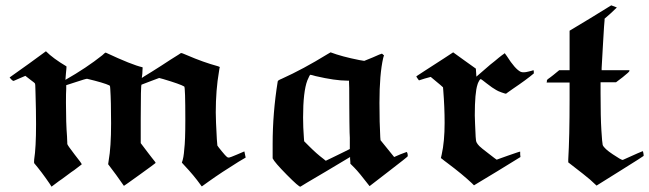

<svg xmlns="http://www.w3.org/2000/svg" viewBox="-20 -668 2430 719"><path d="M376 -471Q474 -425 514 -416V-412Q514 -411 513.5 -404Q513 -397 513 -392L511 -376L520 -382Q529 -387 548.5 -399.5Q568 -412 584 -422Q599 -432 618.5 -444.5Q638 -457 648 -463L657 -469Q659 -471 681 -461Q741 -435 796 -420Q803 -418 803 -416Q802 -415 800 -400Q788 -331 788 -247Q788 -219 792 -147L794 -123Q797 -118 811 -101Q825 -84 828 -82Q832 -78 835 -78H838Q841 -78 867 -89L895 -101L896 -97Q897 -93 898 -87Q899 -81 900 -78L873 -62Q810 -23 761 12L736 30Q735 30 731 24Q706 -11 671 -48L661 -59Q668 -77 670 -109Q674 -140 674 -219Q674 -341 670 -344Q655 -353 591 -372L576 -376L544 -364Q511 -351 510 -351Q507 -349 507 -224V-132L535 -95Q541 -87 548.5 -77.5Q556 -68 560 -63L563 -58Q563 -57 504 -14.5Q445 28 444 28Q431 9 415 -13L385 -53L387 -67Q396 -117 396 -206Q396 -289 393 -334Q393 -346 390 -348Q369 -358 306 -373Q301 -373 265 -361L228 -349V-335Q227 -322 227 -284Q227 -206 231 -157Q231 -151 231.5 -144Q232 -137 232 -133V-129Q232 -125 259 -90Q286 -56 286 -53Q287 -53 283.5 -50.5Q280 -48 273 -42.5Q266 -37 258 -31Q250 -26 229.5 -10.5Q209 5 201 10L173 31L166 20Q136 -24 108 -57Q107 -58 108 -71Q115 -115 115 -203Q115 -255 113 -319Q113 -327 112.5 -336Q112 -345 112 -350L111 -355Q111 -357 93 -370L75 -384L54 -375Q32 -366 31 -365Q26 -365 16 -378Q32 -389 89 -430L152 -476Q179 -449 228 -420Q229 -420 229 -417.5Q229 -415 228.5 -409.5Q228 -404 227 -394L225 -369Q304 -414 363 -461Q373 -471 376 -471Z M1001 -129Q1001 -245 1020 -363Q1020 -367 1035 -373Q1115 -409 1206 -465L1218 -472Q1260 -456 1326 -443L1344 -440L1376 -453Q1407 -467 1410 -467L1412 -466Q1414 -464 1415.5 -462.5Q1417 -461 1418 -461L1415 -451Q1401 -390 1401 -283Q1401 -207 1404 -155L1405 -143L1456 -80L1479 -90L1503 -99Q1507 -95 1507 -83Q1507 -81 1434 -25L1364 29Q1324 -23 1307 -40L1292 -55V-61Q1292 -63 1291.5 -67.5Q1291 -72 1291 -74V-80L1199 -25Q1107 29 1105 31Q1100 33 1054 -13.5Q1008 -60 1001 -75ZM1162 -383Q1145 -388 1142 -388Q1140 -388 1131 -367Q1115 -325 1115 -228Q1115 -191 1118 -152L1119 -139L1138 -120Q1166 -92 1190 -74L1200 -66L1225 -78Q1259 -95 1270 -100L1290 -110V-152Q1289 -164 1288.5 -210Q1288 -256 1288 -275Q1288 -358 1287 -361V-366H1280Q1235 -366 1162 -383Z M1539 -382Q1537 -381 1571.5 -403.5Q1606 -426 1642 -449L1677 -472Q1696 -458 1720 -441L1762 -411Q1762 -406 1763 -396Q1764 -386 1764 -381L1816 -426Q1824 -432 1833 -439.5Q1842 -447 1848 -452Q1854 -457 1859.5 -461Q1865 -465 1868 -467L1870 -469Q1874 -464 1878 -458Q1909 -409 1930 -399Q1940 -395 1959 -400Q1976 -404 1977 -405Q1979 -405 1979 -399V-393Q1952 -370 1900 -335L1876 -318Q1876 -317 1875 -317Q1872 -317 1858 -322Q1844 -327 1838 -331Q1825 -338 1802 -356Q1783 -371 1782 -371Q1779 -374 1774 -365Q1769 -356 1768 -351Q1758 -321 1758 -236Q1758 -231 1758.5 -220.5Q1759 -210 1759 -205Q1761 -141 1764 -136Q1768 -128 1775 -121Q1782 -114 1807 -95Q1839 -70 1840 -70Q1846 -72 1855 -75.5Q1864 -79 1883 -85.5Q1902 -92 1915 -96.5Q1928 -101 1928 -100V-90L1929 -80Q1900 -62 1842 -26.5Q1784 9 1755 26L1747 18Q1712 -15 1656 -57Q1651 -61 1644 -66Q1637 -71 1634 -74L1631 -76Q1632 -82 1634 -89Q1645 -138 1645 -208Q1645 -266 1640 -329L1639 -341L1629 -350Q1603 -372 1593 -380L1571 -374L1549 -367Q1548 -368 1545.5 -371.5Q1543 -375 1541 -378Q1539 -381 1539 -382Z M2312 -69Q2385 -102 2387 -102Q2388 -102 2389.5 -93.5Q2391 -85 2390 -84Q2390 -83 2302 -28L2214 27Q2198 13 2189 4Q2178 -6 2108 -60V-71Q2113 -154 2113 -297V-359H2027L2028 -363Q2028 -365 2028 -367L2029 -369L2032 -372Q2035 -374 2041 -378.5Q2047 -383 2052 -387L2074 -405H2113V-553L2191 -600L2269 -648Q2288 -641 2290 -640Q2283 -633 2268 -619L2244 -598V-592Q2243 -589 2238 -501.5Q2233 -414 2233 -413V-405H2337V-402Q2337 -399 2312 -379L2287 -360H2229V-319Q2229 -228 2232 -181Q2235 -132 2237 -125Q2243 -111 2275 -90Q2306 -69 2312 -69Z"/></svg>

Font: KaTeX_Fraktur
Style: Bold
Weight: 700
Version: Version 1.1; ttfautohint (v1.3)